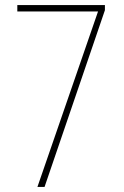

<svg xmlns="http://www.w3.org/2000/svg" viewBox="-20 -734 487 754"><path d="M127 0 365 -689H48V-714H392V-694L155 0Z"/></svg>

Font: Noto Sans Georgian Condensed Thin
Style: Regular
Weight: 100
Width: 3
Designer: Monotype Design Team, Akaki Razmadze
Foundry: Google LLC
Version: Version 2.005; ttfautohint (v1.8.4.7-5d5b)